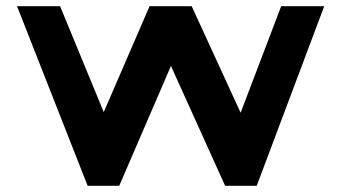

<svg xmlns="http://www.w3.org/2000/svg" viewBox="-20 -600 1099 620"><path d="M263 0 35 -580H174L315 -238L463 -580H599L757 -236L888 -580H1027L809 0H707L532 -387L365 0Z"/></svg>

Font: Orbitron
Style: Bold
Weight: 700
Designer: Matt McInerney
Foundry: The League of Moveable Type
Version: Version 2.001